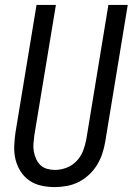

<svg xmlns="http://www.w3.org/2000/svg" viewBox="-20 -755 541 783"><path d="M203 8Q175 8 148 2Q121 -4 99.5 -19Q78 -34 64 -56Q50 -78 43.5 -104Q37 -130 38 -158Q39 -186 43 -214L129 -735H208L120 -203Q118 -186 116.5 -169.5Q115 -153 118 -137Q121 -121 127.5 -106.5Q134 -92 145 -81.5Q156 -71 172 -66.5Q188 -62 204 -62Q228 -62 251.5 -71Q275 -80 292.5 -98.5Q310 -117 319 -140.5Q328 -164 332 -187L422 -735H501L409 -176Q405 -152 397 -128Q389 -104 375.5 -82Q362 -60 342.5 -42Q323 -24 300 -12.5Q277 -1 252 3.5Q227 8 203 8Z"/></svg>

Font: Iosevka SS18
Style: Italic
Weight: 400
Italic angle: -9°
Monospace: yes
Designer: Belleve Invis
Foundry: Belleve Invis
Version: Version 25.1.1; ttfautohint (v1.8.4)